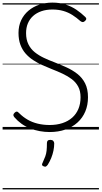

<svg xmlns="http://www.w3.org/2000/svg" viewBox="-20 -994 779 1473"><path d="M361 19Q323 19 284.5 12Q246 5 210.5 -9Q175 -23 144.5 -45Q114 -67 90 -95Q82 -105 82.5 -112.5Q83 -120 92 -129Q101 -138 108.5 -138Q116 -138 128 -125Q156 -97 191 -76.5Q226 -56 269 -45.5Q312 -35 361 -35Q415 -35 459 -49.5Q503 -64 534 -91.5Q565 -119 581.5 -158.5Q598 -198 598 -248Q598 -296 580 -329.5Q562 -363 531 -386.5Q500 -410 460.5 -428.5Q421 -447 377 -464Q339 -479 302.5 -495.5Q266 -512 233.5 -533.5Q201 -555 176 -583.5Q151 -612 136.5 -651Q122 -690 122 -741Q122 -796 142.5 -839Q163 -882 198.5 -912Q234 -942 281 -958Q328 -974 382 -974Q438 -974 484 -959Q530 -944 566.5 -919Q603 -894 633 -865Q642 -857 642 -849.5Q642 -842 633 -834Q624 -825 616 -824.5Q608 -824 597 -832Q568 -858 536 -878.5Q504 -899 466 -910Q428 -921 382 -921Q335 -921 297.5 -908Q260 -895 234 -871.5Q208 -848 194 -815Q180 -782 180 -740Q180 -690 198 -654Q216 -618 246.5 -593.5Q277 -569 316 -550.5Q355 -532 398 -516Q444 -498 489.5 -477.5Q535 -457 573 -427.5Q611 -398 633 -354.5Q655 -311 655 -248Q655 -188 634.5 -139Q614 -90 575 -54.5Q536 -19 481.5 0Q427 19 361 19ZM315 282Q304 278 302.5 271.5Q301 265 308 252Q320 226 327.5 205.5Q335 185 337.5 161.5Q340 138 340 103Q340 92 346 85.5Q352 79 366 79Q381 79 388.5 87Q396 95 396 106Q396 133 390 162Q384 191 373 218Q362 245 347 269Q340 279 333 283Q326 287 315 282ZM0 449H739V459H0ZM0 -20H739V0H0ZM0 -505H739V-500H0ZM0 -969H739V-959H0Z"/></svg>

Font: Playwrite IT Trad Guides
Style: Regular
Weight: 400
Designer: Veronika Burian, José Scaglione
Foundry: TypeTogether
Version: Version 1.003